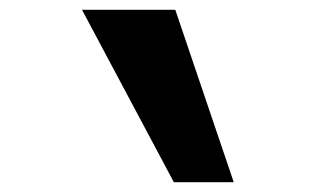

<svg xmlns="http://www.w3.org/2000/svg" viewBox="-20 -835 640 391"><path d="M147 -815H337L456 -464H334Z"/></svg>

Font: JuliaMono
Style: Bold
Weight: 700
Monospace: yes
Designer: cormullion
Foundry: corm
Version: Version 0.055; ttfautohint (v1.8.4)